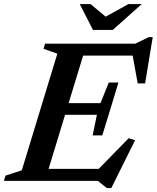

<svg xmlns="http://www.w3.org/2000/svg" viewBox="-44 -891 773 946"><path d="M238.5 -626.5 170.5 -650.5 178 -676H383.5L177.5 0H-24.5L-17 -25.5L63.5 -52ZM605.5 -639.5 627 -617H296L315 -676H623L689 -708H708.5L671 -480H634.5ZM482.5 35.5 437.5 0H108L127.5 -59H473.5L421.5 -37.5L590 -210L621.5 -200L504.5 35.5ZM460 -224H412.5L433.5 -325.5H207.5L225 -383H451L492 -484.5H539.5L500 -354ZM654.5 -871 511.5 -743.5H414L349 -871H402L485 -802H464L589 -871Z"/></svg>

Font: Newsreader 16pt 16pt SemiBold
Style: Italic
Weight: 600
Italic angle: -17°
Version: Version 1.003